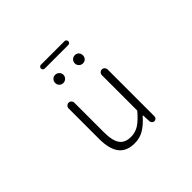

<svg xmlns="http://www.w3.org/2000/svg" viewBox="-193 -1121 1387 1387"><g transform="rotate(-45 500.0 -427.5)"><path d="M458 12.7Q375 12.7 335.9 -38.1Q296.9 -88.9 296.9 -192.4V-503.9Q296.9 -515.6 305.7 -524.4Q314.5 -533.2 326.2 -533.2Q337.9 -533.2 346.7 -524.4Q355.5 -515.6 355.5 -503.9V-199.2Q355.5 -116.2 382.8 -77.6Q410.2 -39.1 470.7 -39.1Q515.6 -39.1 552.2 -62.5Q588.9 -85.9 634.8 -139.6Q636.7 -142.6 636.7 -147.5V-503.9Q636.7 -515.6 645.5 -524.4Q654.3 -533.2 666 -533.2Q677.7 -533.2 686.5 -524.4Q695.3 -515.6 695.3 -503.9V-24.4Q695.3 -14.6 688 -7.3Q680.7 0 670.4 0Q660.2 0 652.8 -7.3Q645.5 -14.6 644.5 -24.4L641.6 -86.9Q640.6 -87.9 639.2 -87.9Q637.7 -87.9 636.7 -86.9Q594.7 -38.1 552.2 -12.7Q509.8 12.7 458 12.7ZM400.4 -660.2Q381.8 -660.2 370.1 -672.4Q358.4 -684.6 358.4 -702.1Q358.4 -719.7 370.1 -731.9Q381.8 -744.1 400.4 -744.1Q417 -744.1 429.7 -731.9Q442.4 -719.7 442.4 -702.1Q442.4 -684.6 429.7 -672.4Q417 -660.2 400.4 -660.2ZM378.9 -829.1Q370.1 -829.1 364.7 -835Q359.4 -840.8 359.4 -848.6Q359.4 -856.4 364.7 -862.3Q370.1 -868.2 378.9 -868.2H619.1Q627.9 -868.2 633.3 -862.3Q638.7 -856.4 638.7 -848.6Q638.7 -840.8 633.3 -835Q627.9 -829.1 619.1 -829.1ZM630.4 -672.4Q619.1 -660.2 601.1 -660.2Q583 -660.2 570.8 -672.4Q558.6 -684.6 558.6 -702.1Q558.6 -719.7 570.8 -731.9Q583 -744.1 601.1 -744.1Q619.1 -744.1 630.4 -731.9Q641.6 -719.7 641.6 -702.1Q641.6 -684.6 630.4 -672.4Z"/></g></svg>

Font: Gen Jyuu Gothic L Monospace Light
Style: Regular
Weight: 300
Designer: [Source Han Sans]
Ryoko NISHIZUKA  (kana & ideographs); Paul D. Hunt (Latin, Greek & Cyrillic); Wenlong ZHANG  (bopomofo
Version: Version 1.002.20150607